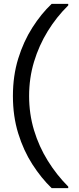

<svg xmlns="http://www.w3.org/2000/svg" viewBox="-20 -831 412 996"><path d="M248 145Q194 93 148 21.5Q102 -50 74.5 -139Q47 -228 47 -333Q47 -438 74.5 -527Q102 -616 148 -688Q194 -760 248 -811H334V-803Q273 -743 227.5 -669Q182 -595 156.5 -510.5Q131 -426 131 -333Q131 -240 156.5 -155.5Q182 -71 228 3Q274 77 334 137V145Z"/></svg>

Font: DM Sans 17pt
Style: Regular
Weight: 400
Version: Version 4.004;gftools[0.9.30]